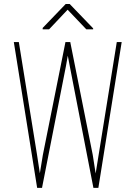

<svg xmlns="http://www.w3.org/2000/svg" viewBox="-20 -916 640 936"><path d="M160.6 -161.1 174.3 -71.3 189 -161.1 298.8 -709.5V-710.9H323.2L322.8 -709.5L432.1 -161.1L446.3 -70.3L460.9 -161.1L549.3 -710.9H573.2L459.5 0H435.1V-1.5L320.3 -592.8L310.5 -644.5L301.3 -592.8L185.1 -1.5L185.5 0H161.1L47.4 -710.9H71.8ZM434.1 -777.8V-772.9H400.9L309.6 -868.7L219.2 -772.9H188V-779.8L300.3 -896.5H319.8Z"/></svg>

Font: Roboto Mono Thin
Style: Regular
Weight: 250
Designer: Google
Version: Version 2.000985; 2015; ttfautohint (v1.3)